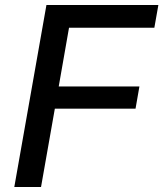

<svg xmlns="http://www.w3.org/2000/svg" viewBox="-20 -745 651 765"><path d="M165 -725H611L595 -634.5H255L214 -400.5H535.5L520 -312H198.5L143.5 0H37Z"/></svg>

Font: JuliaMono MediumItalic
Style: Regular
Weight: 500
Italic angle: -9°
Monospace: yes
Designer: cormullion
Foundry: corm
Version: Version 0.049; ttfautohint (v1.8.4)